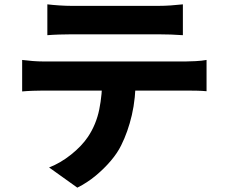

<svg xmlns="http://www.w3.org/2000/svg" viewBox="-20 -794 1040 884"><path d="M198 -774Q223 -771 253.5 -769Q284 -767 309 -767Q329 -767 369.5 -767Q410 -767 460.5 -767Q511 -767 562 -767Q613 -767 652.5 -767Q692 -767 710 -767Q737 -767 766 -769Q795 -771 822 -774V-632Q795 -634 766.5 -635Q738 -636 710 -636Q692 -636 652.5 -636Q613 -636 562 -636Q511 -636 460.5 -636Q410 -636 369.5 -636Q329 -636 309 -636Q284 -636 253 -635Q222 -634 198 -632ZM82 -518Q105 -515 131 -513Q157 -511 180 -511Q194 -511 233 -511Q272 -511 327 -511Q382 -511 445.5 -511Q509 -511 572 -511Q635 -511 690 -511Q745 -511 784 -511Q823 -511 835 -511Q851 -511 880.5 -512.5Q910 -514 931 -518V-374Q911 -376 884.5 -376.5Q858 -377 835 -377Q823 -377 784 -377Q745 -377 690 -377Q635 -377 572 -377Q509 -377 445.5 -377Q382 -377 327 -377Q272 -377 233 -377Q194 -377 180 -377Q158 -377 130.5 -376Q103 -375 82 -373ZM605 -440Q605 -341 587 -264Q569 -187 538 -125Q521 -90 490.5 -54Q460 -18 421 14.5Q382 47 336 70L206 -23Q258 -43 307 -82Q356 -121 385 -164Q423 -221 437 -290Q451 -359 451 -439Z"/></svg>

Font: Noto Sans SC ExtraBold
Style: Regular
Weight: 800
Designer: Ryoko NISHIZUKA 西塚涼子 (kana, bopomofo & ideographs); Paul D. Hunt (Latin, Greek & Cyrillic); Sandoll Communications 산돌커뮤니
Foundry: Adobe
Version: Version 2.004-H2;hotconv 1.0.118;makeotfexe 2.5.65603